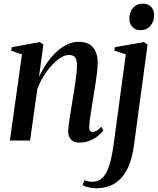

<svg xmlns="http://www.w3.org/2000/svg" viewBox="-20 -748 840 1022"><path d="M187.5 -338Q204.5 -375.5 227.2 -409Q250 -442.5 277.2 -468.8Q304.5 -495 335 -510.2Q365.5 -525.5 399 -525.5Q449 -525.5 474.5 -496.2Q500 -467 500 -414Q500 -393 496.8 -364.2Q493.5 -335.5 488.2 -302.5Q483 -269.5 478 -237Q473 -207 468 -175.5Q463 -144 459.2 -117.5Q455.5 -91 455 -75Q454.5 -58.5 459.2 -52Q464 -45.5 472 -45.5Q481.5 -45.5 493.5 -51.8Q505.5 -58 519.5 -73.5L530 -53Q520 -39.5 502 -24.8Q484 -10 459 0.5Q434 11 401.5 11Q385 11 371.8 4.8Q358.5 -1.5 350.8 -14.8Q343 -28 343 -49Q343 -59.5 345.2 -78.8Q347.5 -98 351.2 -122.8Q355 -147.5 359.5 -174.2Q364 -201 368 -226.5Q372 -251.5 376 -276.2Q380 -301 383.2 -323.5Q386.5 -346 388.2 -364.8Q390 -383.5 390 -397Q390 -417.5 385.8 -430.5Q381.5 -443.5 372 -449.5Q362.5 -455.5 346 -455.5Q326 -455.5 302.2 -440.5Q278.5 -425.5 254.8 -399.5Q231 -373.5 211 -340.8Q191 -308 178.5 -273L140 0H32.5L97 -458L39.5 -478L43 -497L192.5 -524L211 -511ZM693 26Q682.5 104.5 656 155Q629.5 205.5 588.2 229.8Q547 254 493 254Q470.5 254 451 249.2Q431.5 244.5 419 237.5L429.5 211.5Q437.5 214.5 448.5 217Q459.5 219.5 469.5 219.5Q496.5 219.5 515.5 206.5Q534.5 193.5 547.8 167.2Q561 141 570.5 100.5Q580 60 587 5L649.5 -458.5L588.5 -478.5L592 -497L747 -524L765.5 -510.5ZM727 -587.5Q699.5 -587.5 684 -605.2Q668.5 -623 668.5 -647.5Q668.5 -683.5 688 -706Q707.5 -728.5 740 -728.5Q770.5 -728.5 785.5 -710.5Q800.5 -692.5 800.5 -669Q800.5 -634 781 -610.8Q761.5 -587.5 727 -587.5Z"/></svg>

Font: Merriweather 120pt Medium
Style: Italic
Weight: 500
Italic angle: -7.8°
Version: Version 2.101